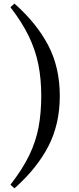

<svg xmlns="http://www.w3.org/2000/svg" viewBox="-20 -843 440 1065"><path d="M208.8 -310.7Q208.8 -405.1 192.8 -485.2Q176.8 -565.3 139.6 -642.3Q102.5 -719.2 37.9 -803L60.1 -823.1Q183.9 -713.6 247.8 -590.9Q311.7 -468.2 311.7 -310.7Q311.7 -153.9 247.8 -30.8Q183.9 92.2 60.1 201.8L37.9 181.6Q104.7 95.7 141.8 19.1Q178.9 -57.5 193.9 -137.2Q208.8 -216.9 208.8 -310.7Z"/></svg>

Font: Noto Serif SC ExtraLight
Style: Regular
Weight: 200
Designer: Ryoko NISHIZUKA 西塚涼子 (kana & ideographs); Frank Grießhammer (Latin, Greek & Cyrillic); Wenlong ZHANG 张文龙 (bopomofo); San
Foundry: Adobe
Version: Version 2.002-H1;hotconv 1.1.0;makeotfexe 2.6.0